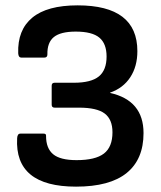

<svg xmlns="http://www.w3.org/2000/svg" viewBox="-20 -686 601 717"><path d="M264 11Q34 11 44 -170Q45 -187 56 -187H143Q153 -187 152 -178Q152 -132 178.5 -110Q205 -88 266 -88Q336 -88 368 -112.5Q400 -137 400 -192Q400 -240 371 -262Q342 -284 275 -284H184Q173 -284 173 -295V-366Q173 -377 184 -377H256Q320 -377 349 -400.5Q378 -424 378 -475Q378 -523 351 -545.5Q324 -568 263 -568Q206 -568 181 -547.5Q156 -527 157 -483Q157 -471 146 -471H59Q49 -471 48 -487Q45 -574 100.5 -620Q156 -666 270 -666Q493 -666 493 -495Q493 -438 466.5 -397.5Q440 -357 391 -340V-339Q516 -311 516 -189Q516 -91 453 -40Q390 11 264 11Z"/></svg>

Font: Sofia Sans Semi Condensed
Style: Bold
Weight: 700
Designer: Botio Nikoltchev, Ani Petrova
Foundry: lettersoup
Version: Version 4.100; ttfautohint (v1.8.4.7-5d5b)